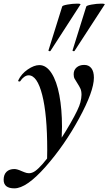

<svg xmlns="http://www.w3.org/2000/svg" viewBox="-94 -752 595 1053"><path d="M-74 234Q-74 206 -58.5 190.5Q-43 175 -15 175Q0 175 26 187Q29 188 41 193Q53 198 65 198Q82 198 99 186Q133 162 188.5 85Q244 8 291.5 -74.5Q339 -157 347 -191Q353 -215 353 -232Q353 -253 347 -266Q341 -279 330 -296Q320 -311 315 -320.5Q310 -330 310 -345Q310 -368 326 -382Q342 -396 368 -396Q393 -396 407 -378Q421 -360 421 -326Q421 -252 340 -103Q259 46 155 163.5Q51 281 -15 281Q-74 281 -74 234ZM165 71Q165 -124 137.5 -231.5Q110 -339 63 -339Q51 -339 38.5 -330Q26 -321 18 -308Q17 -305 12 -305Q5 -305 6 -311Q23 -347 58 -371Q93 -395 122 -395Q160 -395 188.5 -351Q217 -307 231.5 -230Q246 -153 246 -57Q246 -34 244 16L164 135Q165 113 165 71ZM179 -471Q176 -471 173.5 -472.5Q171 -474 172 -476L247 -716Q248 -722 276 -727Q304 -732 328 -732Q351 -732 347 -727L183 -473Q181 -471 179 -471ZM311 -471Q308 -471 305.5 -472.5Q303 -474 304 -476L379 -716Q381 -722 409 -727Q437 -732 461 -732Q484 -732 480 -727L315 -473Q313 -471 311 -471Z"/></svg>

Font: Cormorant Garamond
Style: Bold Italic
Weight: 700
Italic angle: -10°
Designer: Christian Thalmann (Catharsis Fonts)
Foundry: Catharsis Fonts
Version: Version 4.000